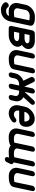

<svg xmlns="http://www.w3.org/2000/svg" viewBox="1690 -2295 786 4206"><g transform="rotate(90 2083.0 -192.0)"><path d="M425 -442Q405 -446 380 -448Q355 -450 334 -450H322Q302 -450 281.5 -443.5Q261 -437 244 -425.5Q227 -414 215 -397.5Q203 -381 199 -361L163 -194Q158 -172 163.5 -155.5Q169 -139 181 -127.5Q193 -116 210.5 -110Q228 -104 248 -104H258Q280 -104 306 -106Q332 -108 355 -113ZM453 -37Q444 5 427 42.5Q410 80 378 112Q345 144 299.5 162.5Q254 181 188 181Q160 181 136.5 174Q113 167 93.5 156Q74 145 59.5 131Q45 117 36 103H37Q27 85 30 66Q33 52 41.5 41Q50 30 62 22Q80 9 100 9Q129 9 140 29Q145 40 164 53.5Q183 67 212 67Q247 67 269 60.5Q291 54 304 41Q312 33 318 25Q324 17 328 4Q300 9 272.5 9.5Q245 10 224 10Q181 10 145 -4.5Q109 -19 84.5 -46Q60 -73 50 -110.5Q40 -148 49 -194L85 -361Q95 -408 121 -445.5Q147 -483 183 -509.5Q219 -536 261 -550Q303 -564 346 -564Q373 -564 410 -562Q447 -560 479 -549Q511 -538 530.5 -515.5Q550 -493 541 -452Z M645 -504Q650 -529 670.5 -545.5Q691 -562 716 -562H878Q921 -562 956.5 -549.5Q992 -537 1015.5 -514.5Q1039 -492 1049 -460Q1059 -428 1051 -390Q1044 -359 1019 -328.5Q994 -298 965 -278Q987 -258 998.5 -226.5Q1010 -195 1003 -162Q995 -124 970.5 -92Q946 -60 912.5 -37.5Q879 -15 838 -2.5Q797 10 756 10H593Q570 9 557 -9Q544 -27 549 -50ZM699 -219 675 -106H781Q823 -106 849 -123.5Q875 -141 880 -162Q883 -176 876.5 -187Q870 -198 858 -205Q846 -212 831.5 -215.5Q817 -219 805 -219ZM830 -337Q842 -337 858 -340Q874 -343 888.5 -349.5Q903 -356 914 -366Q925 -376 928 -390Q933 -411 914 -428.5Q895 -446 853 -446H747L724 -337Z M1471 -509Q1476 -532 1495.5 -548.5Q1515 -565 1540 -565Q1565 -565 1578 -548.5Q1591 -532 1586 -509L1500 -105Q1491 -62 1462 -39Q1433 -16 1396 -5.5Q1359 5 1321 7Q1283 9 1256 9Q1212 9 1176 -5.5Q1140 -20 1115.5 -47Q1091 -74 1081 -111.5Q1071 -149 1081 -195L1148 -506Q1153 -532 1172.5 -548Q1192 -564 1217 -564Q1240 -564 1253 -548Q1266 -532 1261 -506L1194 -195Q1189 -172 1196 -155Q1203 -138 1218 -127Q1233 -116 1253.5 -110.5Q1274 -105 1296 -105Q1318 -105 1344 -108Q1370 -111 1387 -113Z M1930 -48Q1925 -22 1905 -6Q1885 10 1862 10Q1837 10 1824 -6Q1811 -22 1816 -48L1853 -218H1822Q1802 -218 1782 -212Q1762 -206 1745 -194.5Q1728 -183 1716 -166.5Q1704 -150 1700 -129L1682 -48Q1677 -22 1657.5 -6Q1638 10 1613 10Q1588 10 1575.5 -6Q1563 -22 1568 -48L1586 -129Q1599 -192 1644 -239.5Q1689 -287 1748 -311Q1728 -352 1708.5 -392.5Q1689 -433 1670 -473Q1662 -489 1666 -505Q1672 -535 1699 -552Q1707 -557 1716.5 -560Q1726 -563 1734 -563Q1764 -563 1777 -539Q1801 -489 1826.5 -436.5Q1852 -384 1877 -333L1914 -505Q1919 -530 1939 -546.5Q1959 -563 1984 -563Q2007 -563 2020 -546.5Q2033 -530 2028 -505L1991 -335Q2038 -386 2084 -437Q2130 -488 2178 -539Q2200 -563 2231 -563Q2239 -563 2247 -560Q2255 -557 2260 -552Q2281 -534 2275 -505Q2270 -488 2257 -473Q2218 -430 2183 -392Q2148 -354 2109 -311Q2157 -287 2182.5 -239.5Q2208 -192 2195 -129L2177 -48Q2172 -22 2152.5 -6Q2133 10 2108 10Q2083 10 2070.5 -6Q2058 -22 2063 -48L2081 -129Q2089 -171 2063.5 -194.5Q2038 -218 1997 -218H1967Z M2430 -333H2640Q2643 -356 2639 -376.5Q2635 -397 2624.5 -412.5Q2614 -428 2597.5 -437Q2581 -446 2559 -446Q2537 -446 2516 -437.5Q2495 -429 2478 -415Q2461 -401 2448.5 -382Q2436 -363 2432 -341ZM2571 -138Q2582 -149 2594 -153.5Q2606 -158 2618 -158Q2643 -158 2655.5 -140.5Q2668 -123 2663 -101Q2661 -93 2656 -83Q2651 -73 2642 -65Q2553 10 2462 10Q2417 10 2380.5 -7Q2344 -24 2320.5 -53.5Q2297 -83 2288 -122.5Q2279 -162 2288 -208L2317 -341Q2326 -386 2352 -426Q2378 -466 2414.5 -496Q2451 -526 2494.5 -543Q2538 -560 2583 -560Q2629 -560 2665.5 -542Q2702 -524 2724.5 -492.5Q2747 -461 2755 -418Q2763 -375 2752 -324Q2741 -275 2706.5 -247Q2672 -219 2621 -219H2406L2403 -208Q2394 -165 2418 -134.5Q2442 -104 2486 -104Q2516 -104 2538 -115.5Q2560 -127 2571 -138Z M3539 -105 3541 -104Q3540 -100 3538 -94Q3541 -94 3543 -93V-94Q3561 -89 3570 -74Q3579 -59 3574 -38Q3573 -35 3572 -31.5Q3571 -28 3567 -23L3569 -24L3531 54V53Q3523 73 3504.5 84Q3486 95 3468 95H3461Q3459 95 3457 95Q3455 95 3454 94Q3436 89 3427 73.5Q3418 58 3422 39Q3423 36 3425 32L3426 24L3435 5Q3424 6 3409.5 6.5Q3395 7 3381 7L3336 10H3296Q3221 10 3170 -32Q3149 -16 3123 -7.5Q3097 1 3070 5Q3043 9 3017.5 9.5Q2992 10 2973 10Q2930 10 2893.5 -5Q2857 -20 2832.5 -47Q2808 -74 2798 -111Q2788 -148 2798 -193L2864 -505Q2869 -530 2888.5 -546.5Q2908 -563 2934 -563Q2957 -563 2970 -546.5Q2983 -530 2978 -505L2912 -194Q2908 -168 2916 -150.5Q2924 -133 2939.5 -122.5Q2955 -112 2977 -107.5Q2999 -103 3023 -103Q3043 -103 3063.5 -105.5Q3084 -108 3104 -112L3188 -507Q3193 -532 3212.5 -548Q3232 -564 3257 -564Q3282 -564 3294.5 -548Q3307 -532 3302 -507L3234 -187Q3229 -163 3237 -147Q3245 -131 3261.5 -121Q3278 -111 3300.5 -107Q3323 -103 3347 -103Q3371 -103 3394 -106Q3399 -107 3399.5 -106.5Q3400 -106 3404 -107L3405 -112H3425L3510 -509Q3515 -532 3534.5 -548.5Q3554 -565 3579 -565Q3604 -565 3617 -548.5Q3630 -532 3625 -509Z M4050 -509Q4055 -532 4074.5 -548.5Q4094 -565 4119 -565Q4144 -565 4157 -548.5Q4170 -532 4165 -509L4079 -105Q4070 -62 4041 -39Q4012 -16 3975 -5.5Q3938 5 3900 7Q3862 9 3835 9Q3791 9 3755 -5.5Q3719 -20 3694.5 -47Q3670 -74 3660 -111.5Q3650 -149 3660 -195L3727 -506Q3732 -532 3751.5 -548Q3771 -564 3796 -564Q3819 -564 3832 -548Q3845 -532 3840 -506L3773 -195Q3768 -172 3775 -155Q3782 -138 3797 -127Q3812 -116 3832.5 -110.5Q3853 -105 3875 -105Q3897 -105 3923 -108Q3949 -111 3966 -113Z"/></g></svg>

Font: VDS
Style: Bold Italic
Weight: 700
Designer: artmaker
Foundry: artmaker
Version: Version 1.000 2009 initial release